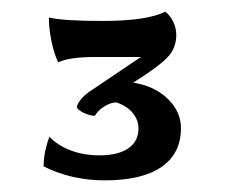

<svg xmlns="http://www.w3.org/2000/svg" viewBox="-20 -564 392 330"><path d="M55 -278Q55 -303 65 -329Q79 -314 101.5 -305.5Q124 -297 151 -297Q183 -297 200.5 -309Q218 -321 218 -343Q218 -358 208 -370Q198 -382 180 -388Q171 -388 160 -381.5Q149 -375 143 -365Q134 -365 123 -370.5Q112 -376 112 -381Q118 -397 139 -410L222 -466H142Q100 -466 80 -457Q73 -471 68.5 -493Q64 -515 64 -534Q88 -528 156 -528Q233 -528 264 -544Q273 -537 278 -526Q283 -515 283 -504Q283 -481 267.5 -465Q252 -449 209 -422Q246 -416 268.5 -394Q291 -372 291 -344Q291 -300 257.5 -277Q224 -254 160 -254Q103 -254 55 -278Z"/></svg>

Font: Mirza Medium
Style: Regular
Weight: 500
Designer: Arabic design by Kourosh Beigpour, Latin design by Eduardo Tunni, engineering by Lasse Fister
Version: Version 1.0010g